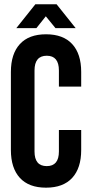

<svg xmlns="http://www.w3.org/2000/svg" viewBox="-20 -868 426 896"><path d="M254.9 -261.2H358.9V-168Q358.9 -83.5 316.9 -37.8Q274.9 7.8 194.8 7.8Q114.7 7.8 72.8 -37.8Q30.8 -83.5 30.8 -168V-532.2Q30.8 -616.7 72.8 -662.4Q114.7 -708 194.8 -708Q274.9 -708 316.9 -662.4Q358.9 -616.7 358.9 -532.2V-463.9H254.9V-539.1Q254.9 -607.9 198.2 -607.9Q141.1 -607.9 141.1 -539.1V-161.1Q141.1 -92.8 198.2 -92.8Q254.9 -92.8 254.9 -161.1ZM149.9 -736.8H56.2L145 -848.1H244.1L333 -736.8H238.8L193.8 -792Z"/></svg>

Font: VL Bebas Neue Bold
Style: Regular
Weight: 700
Designer: Ryoichi Tsunekawa
Foundry: Ryoichi Tsunekawa
Version: Version 1.300